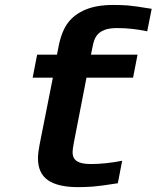

<svg xmlns="http://www.w3.org/2000/svg" viewBox="-20 -749 640 775"><path d="M193.4 -435.5H111.8L129.9 -528.3H210L216.8 -563Q229 -624 255.1 -658Q281.2 -691.9 325.9 -710.4Q370.6 -729 437 -729Q467.8 -729 494.9 -727.1Q522 -725.1 592.3 -713.4L574.2 -622.6Q513.2 -635.7 452.6 -635.7Q420.9 -635.7 401.1 -627.9Q381.3 -620.1 370.1 -605Q358.9 -589.8 353.5 -559.6L347.2 -528.3H535.2L517.1 -435.5H329.1L278.8 -176.8Q272.9 -146.5 272.9 -134.8Q272.9 -109.9 290.5 -98.4Q308.1 -86.9 346.2 -86.9Q406.2 -86.9 473.1 -100.1L455.6 -9.3Q384.3 2 354.5 4.2Q324.7 6.3 294.4 6.3Q213.9 6.3 173.6 -21.7Q133.3 -49.8 133.3 -109.4Q133.3 -132.3 139.6 -164.1Z"/></svg>

Font: Cousine
Style: Bold Italic
Weight: 700
Italic angle: -12°
Monospace: yes
Designer: Steve Matteson
Foundry: Ascender Corporation
Version: Version 1.20